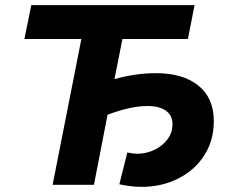

<svg xmlns="http://www.w3.org/2000/svg" viewBox="-20 -720 890 748"><path d="M587 -435Q693 -435 753 -386.5Q813 -338 813 -248Q813 -173 776 -115Q739 -57 674.5 -24.5Q610 8 531 8Q493 8 445 -2L476 -126Q498 -121 514 -121Q550 -121 582 -136.5Q614 -152 633 -178Q652 -204 652 -236Q652 -270 626.5 -288.5Q601 -307 554 -307Q489 -307 399 -273L346 0H185L297 -568H75L102 -700H738L712 -568H457L426 -412Q511 -435 587 -435Z"/></svg>

Font: Montserrat Alternates
Style: Bold Italic
Weight: 700
Italic angle: -11.3°
Designer: Julieta Ulanovsky
Foundry: Julieta Ulanovsky
Version: Version 7.200